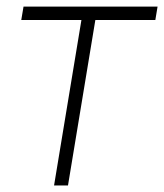

<svg xmlns="http://www.w3.org/2000/svg" viewBox="-20 -566 501 586"><path d="M145 0 228.5 -504.9H44.9L51.8 -545.9H460.9L454.1 -504.9H271L187.5 0Z"/></svg>

Font: Inter Extra Light
Style: Italic
Weight: 200
Italic angle: -9.39999°
Designer: Rasmus Andersson
Foundry: rsms
Version: Version 4.000;git-3c8e0fc